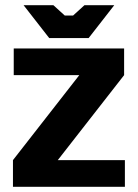

<svg xmlns="http://www.w3.org/2000/svg" viewBox="-20 -721 532 741"><path d="M30 0V-103L286 -431H33V-534H459V-431L203 -103H462V0ZM421 -701 322 -574H170L71 -701H186L230 -661H262L306 -701Z"/></svg>

Font: Mozilla Headline ExtraLight
Style: Regular
Weight: 200
Designer: Studio DRAMA
Foundry: Studio DRAMA
Version: Version 1.000